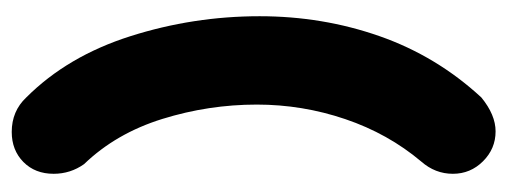

<svg xmlns="http://www.w3.org/2000/svg" viewBox="-290 -512 869 329"><g transform="rotate(90 144.5 -347.5)"><path d="M147 -737.8Q176.8 -762.2 205.1 -762.2Q234.9 -762.2 256.3 -740.7Q277.8 -719.2 277.8 -689Q277.8 -658.7 256.8 -634.8Q209 -578.1 184.1 -504.6Q159.2 -431.2 159.2 -353Q159.2 -270.5 183.8 -191.2Q208.5 -111.8 261.2 -57.1Q277.8 -33.7 277.8 -4.9Q277.8 26.9 257.6 46.9Q237.3 66.9 206.1 66.9Q170.4 66.9 147 42Q76.2 -28.8 42 -136.5Q7.8 -244.1 7.8 -357.9Q7.8 -465.8 42 -563.5Q76.2 -661.1 147 -737.8Z"/></g></svg>

Font: BPreplay
Style: Bold
Weight: 700
Designer: Magenta/George Triantafyllakos
Foundry: Magenta/George Triantafyllakos
Version: Version 1.00